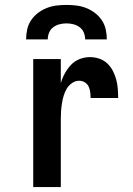

<svg xmlns="http://www.w3.org/2000/svg" viewBox="-20 -760 540 780"><path d="M115 0V-520H227V-422Q233 -443 243.5 -462Q254 -481 268.5 -496.5Q283 -512 303.5 -520Q324 -528 345 -528Q364 -528 382.5 -522Q401 -516 415 -503Q429 -490 438 -473Q447 -456 452 -437.5Q457 -419 458.5 -400Q460 -381 460 -362H348Q348 -374 346.5 -386Q345 -398 340 -408.5Q335 -419 324.5 -425.5Q314 -432 302 -432Q286 -432 272.5 -422.5Q259 -413 251 -399.5Q243 -386 238.5 -370.5Q234 -355 231.5 -339Q229 -323 228 -307.5Q227 -292 227 -276V0ZM86 -600Q86 -620 90.5 -640.5Q95 -661 106.5 -678Q118 -695 134.5 -707.5Q151 -720 170 -727.5Q189 -735 209.5 -737.5Q230 -740 250 -740Q270 -740 290.5 -737.5Q311 -735 330 -727.5Q349 -720 365.5 -707.5Q382 -695 393.5 -678Q405 -661 409.5 -640.5Q414 -620 414 -600H326Q326 -614 320.5 -627.5Q315 -641 303.5 -649.5Q292 -658 278 -661.5Q264 -665 250 -665Q236 -665 222 -661.5Q208 -658 196.5 -649.5Q185 -641 179.5 -627.5Q174 -614 174 -600Z"/></svg>

Font: Iosevka Custom
Style: Bold
Weight: 700
Monospace: yes
Designer: Belleve Invis
Foundry: Belleve Invis
Version: Version 30.3.3; ttfautohint (v1.8.3)